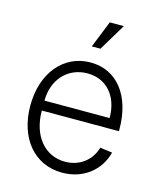

<svg xmlns="http://www.w3.org/2000/svg" viewBox="-111 -801 752 897"><g transform="rotate(15 265.5 -352.0)"><path d="M274 16C374 16 452 -43 476 -135L417 -143C398 -78 343 -37 274 -37C175 -37 108 -119 108 -240H481V-248C481 -411 399 -516 271 -516C141 -516 50 -407 50 -249C50 -91 140 16 274 16ZM423 -288H108C108 -390 175 -463 270 -463C362 -463 423 -394 423 -288ZM256 -590H298L376 -720H308Z"/></g></svg>

Font: Uncut Sans Light
Style: Regular
Weight: 300
Designer: Kasper Nordkvist
Foundry: UNCUT.wtf
Version: Version 1.304;Glyphs 3.2 (3246)